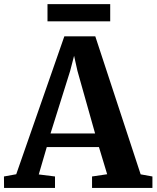

<svg xmlns="http://www.w3.org/2000/svg" viewBox="-36 -926 772 946"><path d="M44 -67.5 281 -747H433.5L657 -67L715 -56.5V0H417.5V-56.5L492 -67.5L451.5 -201.5H194.5L155 -66.5L235 -56.5V0H-16L-16.5 -56.5ZM432.5 -268.5 345.5 -577 329 -651 309.5 -576 213 -268.5ZM507 -905.5V-821H198V-905.5Z"/></svg>

Font: Merriweather 28pt
Style: Bold
Weight: 700
Version: Version 2.100